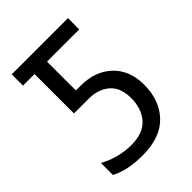

<svg xmlns="http://www.w3.org/2000/svg" viewBox="-210 -816 927 927"><g transform="rotate(-45 253.5 -352.0)"><path d="M457 -226Q457 -325 396.5 -382.5Q336 -440 236 -440H204V-637H424V-714H40V-637H119V-368H220Q285 -368 326 -332.5Q367 -297 367 -225Q367 -153 327.5 -108.5Q288 -64 208 -64Q120 -64 42 -107V-25Q107 10 210 10Q333 10 395 -55.5Q457 -121 457 -226Z"/></g></svg>

Font: Noto Sans UI SemiCondensed
Style: Regular
Weight: 400
Width: 4
Designer: Monotype Design Team
Foundry: Monotype Imaging Inc.
Version: 1.001